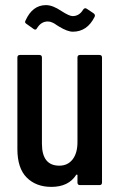

<svg xmlns="http://www.w3.org/2000/svg" viewBox="-20 -724 472 751"><path d="M167 -640Q141 -640 125 -614Q120 -604 111 -611L83 -631Q75 -636 80 -644Q107 -704 160 -704Q186 -704 220 -681Q251 -661 264 -661Q290 -661 305 -686Q311 -695 319 -690L346 -672Q354 -666 350 -658Q321 -600 265 -600Q244 -600 211 -620Q207 -622 201.5 -626Q196 -630 192.5 -632Q189 -634 184.5 -636Q180 -638 176 -639Q172 -640 167 -640ZM283 -499Q283 -509 293 -509H369Q379 -509 379 -499V-10Q379 0 369 0H293Q283 0 283 -10V-39Q282 -43 278 -40Q248 7 181 7Q121 7 84.5 -29.5Q48 -66 48 -141V-499Q48 -509 58 -509H134Q144 -509 144 -499V-162Q144 -76 212 -76Q245 -76 264 -100.5Q283 -125 283 -168Z"/></svg>

Font: Barlow Condensed Medium
Style: Regular
Weight: 500
Width: 3
Designer: Jeremy Tribby
Foundry: Tribby Type
Version: Version 1.422;hotconv 1.0.109;makeotfexe 2.5.65596